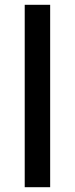

<svg xmlns="http://www.w3.org/2000/svg" viewBox="-20 -780 312 800"><path d="M189 0H83V-760H189Z"/></svg>

Font: Noto Sans Telugu Medium
Style: Regular
Weight: 500
Designer: Jelle Bosma - Monotype Design Team
Foundry: Monotype Imaging Inc.
Version: Version 2.005; ttfautohint (v1.8.4.7-5d5b)